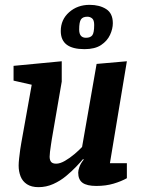

<svg xmlns="http://www.w3.org/2000/svg" viewBox="-20 -762 587 793"><path d="M139 11Q110 11 91.5 -1Q73 -13 65 -33.5Q57 -54 57 -78Q57 -90 59 -108Q61 -126 63.5 -144.5Q66 -163 68 -172L111 -412L36 -429V-490L235 -509V-425L194 -187Q193 -179 190.5 -164Q188 -149 186.5 -135Q185 -121 185 -115Q185 -101 191 -93.5Q197 -86 212 -86Q228 -86 248 -97.5Q268 -109 287.5 -125.5Q307 -142 319 -155L379 -498L504 -509L434 -88H504V-26Q481 -13 449 -3.5Q417 6 378 6Q339 6 321 -7Q303 -20 303 -49Q303 -58 308 -72.5Q313 -87 326 -103L323 -105Q313 -93 295 -74Q277 -55 253 -35Q229 -15 200 -2Q171 11 139 11ZM329 -559Q280 -559 255.5 -577.5Q231 -596 231 -634Q231 -681 265.5 -711.5Q300 -742 350 -742Q391 -742 418.5 -724.5Q446 -707 446 -666Q446 -643 434.5 -618Q423 -593 397.5 -576Q372 -559 329 -559ZM335 -606Q353 -606 361 -616Q369 -626 369 -659Q369 -679 360.5 -686Q352 -693 341 -693Q322 -693 314.5 -682Q307 -671 307 -640Q307 -623 314 -614.5Q321 -606 335 -606Z"/></svg>

Font: Faustina
Style: Bold Italic
Weight: 700
Italic angle: -8°
Designer: Alfonso Garcia
Foundry: http://www.omnibus-type.com
Version: Version 1.200